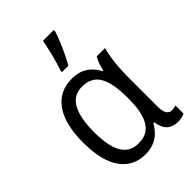

<svg xmlns="http://www.w3.org/2000/svg" viewBox="-233 -895 1008 1008"><g transform="rotate(-45 271.0 -391.5)"><path d="M253.4 -56.6Q298.8 -56.6 326.9 -79.3Q355 -102.1 368.4 -146.5Q381.8 -190.9 381.8 -256.3V-271Q381.8 -375 352.3 -426.5Q322.8 -478 252.4 -478Q189.5 -478 159.4 -423.3Q129.4 -368.7 129.4 -265.1Q129.4 -159.2 159.7 -107.9Q189.9 -56.6 253.4 -56.6ZM237.3 9.8Q149.9 9.8 99.9 -59.8Q49.8 -129.4 49.8 -266.1Q49.8 -403.3 101.1 -474.4Q152.3 -545.4 244.1 -545.4Q294.9 -545.4 329.8 -523.7Q364.7 -502 387.2 -459.5H392.6Q396 -478.5 403.3 -499.5Q410.6 -520.5 420.4 -535.6H482.4Q475.6 -514.2 470.5 -482.7Q465.3 -451.2 462.6 -414.6Q460 -377.9 460 -339.8V-123.5Q460 -87.4 470.7 -71.5Q481.4 -55.7 499.5 -55.7Q507.8 -55.7 516.1 -57.1Q524.4 -58.6 530.3 -61V-1Q525.9 2 517.8 4.2Q509.8 6.3 500.5 8.1Q491.2 9.8 481.9 9.8Q442.9 9.8 420.2 -9.8Q397.5 -29.3 388.7 -77.6H382.8Q368.7 -52.2 348.9 -32.5Q329.1 -12.7 301.5 -1.5Q273.9 9.8 237.3 9.8ZM233.4 -606V-618.7Q239.3 -633.8 246.1 -656.5Q252.9 -679.2 259.3 -704.8Q265.6 -730.5 270.8 -753.9Q275.9 -777.3 278.3 -793H358.9V-782.2Q351.6 -758.8 338.9 -727.5Q326.2 -696.3 310.8 -664.3Q295.4 -632.3 280.8 -606Z"/></g></svg>

Font: Open Sans SemiCondensed
Style: Regular
Weight: 400
Width: 4
Designer: Monotype Design Team
Foundry: Monotype Imaging Inc.
Version: Version 3.000